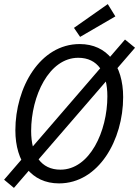

<svg xmlns="http://www.w3.org/2000/svg" viewBox="-34 -883 679 937"><path d="M254 12C448 12 567 -201 567 -409C567 -565 489 -668 355 -668C161 -668 41 -456 41 -247C41 -92 120 12 254 12ZM261 -55C166 -55 118 -128 118 -244C118 -414 205 -601 348 -601C443 -601 490 -528 490 -413C490 -242 404 -55 261 -55ZM34 34 625 -650 576 -690 -14 -6 34 34ZM357 -703 529 -803 492 -863 327 -747 357 -703Z"/></svg>

Font: Source Code Variable
Style: Italic
Weight: 400
Italic angle: -11°
Monospace: yes
Designer: Paul D. Hunt, Teo Tuominen
Foundry: Adobe Systems Incorporated
Version: Version 1.005;PS 1.0;hotconv 16.6.54;makeotf.lib2.5.65590